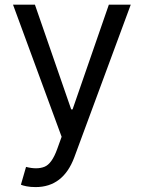

<svg xmlns="http://www.w3.org/2000/svg" viewBox="-20 -565 597 797"><path d="M127.8 211.6Q106.5 211.6 89.8 208.3Q73.2 204.9 66.8 201.7L88.1 127.8Q133.9 139.6 164.6 127.3Q195.3 115.1 217.3 54L235.8 2.8L34.1 -545.5H125L275.6 -110.8H281.2L431.8 -545.5H522.7L288.4 88.1Q242.2 211.6 127.8 211.6Z"/></svg>

Font: Inter UI
Style: Regular
Weight: 400
Designer: Rasmus Andersson
Foundry: rsms
Version: 3.2;8d6f07862